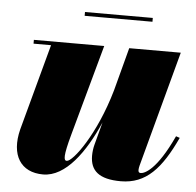

<svg xmlns="http://www.w3.org/2000/svg" viewBox="-46 -621 692 677"><g transform="rotate(5 300.0 -282.0)"><path d="M228 -573.5V-560H468V-573.5ZM306 -460H57V-446.5H119L36.5 -141C13.5 -49 51 10 130.5 10C210 10 276.5 -83 323.5 -191L302 -110C299 -99 297 -84 297 -71C297 -18 328.5 10 405.5 10C495 10 547.5 -49 599.5 -160.5L586 -165C529 -41.5 486.5 -25 473 -25C467 -25 464.5 -28.5 464.5 -35C464.5 -39.5 465.5 -45 467 -51L577 -460H394.5L354 -307C308.5 -148 231.5 -45 209.5 -45C198.5 -45 196 -60.5 217.5 -138.5Z"/></g></svg>

Font: Bodoni* 16pt Fatface
Style: Italic
Weight: 900
Italic angle: -13°
Version: Version 2.3